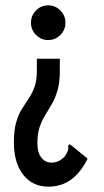

<svg xmlns="http://www.w3.org/2000/svg" viewBox="-20 -580 390 719"><path d="M160 -560Q187 -560 206 -541Q225 -522 225 -495Q225 -468 206 -449Q187 -430 160 -430Q134 -430 115 -449Q96 -468 96 -495Q96 -522 115 -541Q134 -560 160 -560ZM204 -314Q204 -271 195.5 -242Q187 -213 174.5 -191Q162 -169 149.5 -149Q137 -129 128.5 -104.5Q120 -80 120 -44Q120 -8 135 10.5Q150 29 173 29Q202 29 224 4Q233 -11 235 -18Q237 -25 235 -33L239 -40L248 -35L308 14Q284 64 247.5 91.5Q211 119 161 119Q102 119 67 74.5Q32 30 32 -47Q32 -92 40.5 -121.5Q49 -151 62 -172Q75 -193 88 -212Q101 -231 109.5 -255Q118 -279 118 -314V-360H204Z"/></svg>

Font: Inconsolata ExtraCondensed ExtraBold
Style: Regular
Weight: 800
Width: 2
Monospace: yes
Designer: Raph Levien, Cyreal, Brenton Simpson
Foundry: Raph Levien, Cyreal, Google
Version: Version 3.001; ttfautohint (v1.8.2.53-6de2)